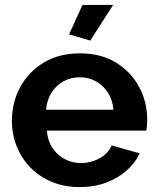

<svg xmlns="http://www.w3.org/2000/svg" viewBox="-20 -750 639 780"><path d="M304.3 10Q240.7 10 189.8 -11.5Q138.8 -33 102.8 -70.3Q66.9 -107.5 47.6 -156.1Q28.3 -204.6 28.3 -258.7Q28.3 -333.6 61.9 -395.8Q95.4 -457.9 157.5 -495.6Q219.6 -533.3 304.8 -533.3Q390.6 -533.3 451.5 -495.5Q512.5 -457.8 545.3 -396.6Q578 -335.5 578 -264.1Q578 -251.8 577 -239.6Q576.1 -227.4 574.6 -219.3H170.5Q173.6 -178.6 193.1 -149.1Q212.7 -119.5 243.3 -103.5Q274 -87.6 308.6 -87.6Q348.9 -87.6 384.7 -107.1Q420.4 -126.5 433.3 -159.2L547.6 -127Q528.8 -87.2 493.5 -56.3Q458.2 -25.4 410.2 -7.7Q362.2 10 304.3 10ZM167 -304.2H441Q437.4 -343.9 418.5 -373.4Q399.6 -403 369.8 -419.5Q340.1 -436.1 303.5 -436.1Q267.4 -436.1 237.6 -419.5Q207.9 -403 189.2 -373.4Q170.6 -343.9 167 -304.2ZM346.7 -585.1 260.7 -610.5 315.1 -730H439.6Z"/></svg>

Font: Raleway Thin
Style: Regular
Weight: 100
Designer: Matt McInerney, Pablo Impallari, Rodrigo Fuenzalida
Foundry: Matt McInerney, Pablo Impallari, Rodrigo Fuenzalida
Version: Version 4.026